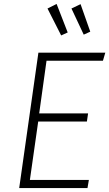

<svg xmlns="http://www.w3.org/2000/svg" viewBox="-20 -950 552 970"><path d="M512 -684 500 -643H215L178 -377H425L419 -336H173L131 -41H429L422 0H77L174 -684ZM266 -930 322 -786 289 -771 220 -907ZM387 -929 436 -790 403 -775 341 -907Z"/></svg>

Font: Fira Sans ExtraLight
Style: Italic
Weight: 275
Italic angle: -8°
Designer: Carrois Corporate & Edenspiekermann AG
Foundry: Carrois Corporate GbR & Edenspiekermann AG
Version: Version 4.203